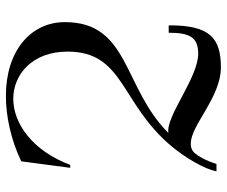

<svg xmlns="http://www.w3.org/2000/svg" viewBox="-79 -675 769 651"><g transform="rotate(-90 305.5 -349.5)"><path d="M402 15C502 15 546 -22 545 -162H520C520 -90 504 -62 449 -62C367 -62 236 -173 180 -163C335 -318 556 -295 556 -514C556 -631 457 -714 306 -714C239 -714 159 -698 84 -662L62 -496H72C119 -622 211 -689 296 -689C378 -689 456 -625 456 -505C456 -312 280 -327 134 -151C95 -104 58 -41 50 0H75C88 -40 101 -61 112 -74C121 -84 134 -88 146 -87C207 -86 302 15 402 15Z"/></g></svg>

Font: Sprat
Style: Regular
Weight: 400
Designer: Ethan Nakache
Foundry: Collletttivo
Version: Version 2.000;Glyphs 3.2 (3217)